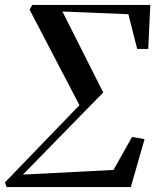

<svg xmlns="http://www.w3.org/2000/svg" viewBox="-32 -763 636 783"><path d="M88.5 -724 100 -743H581L572.5 -563.5H527.5L491.5 -705L222.5 -716L389 -386L61.5 -51L431 -70L506.5 -204.5L557.5 -195.5L501.5 0H-5L-12 -19L292 -334Z"/></svg>

Font: Merriweather 144pt Medium
Style: Italic
Weight: 500
Italic angle: -7.8°
Version: Version 2.101